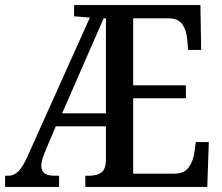

<svg xmlns="http://www.w3.org/2000/svg" viewBox="-21 -734 872 754"><path d="M-1 0V-44H12Q35 -44 52.5 -62.5Q70 -81 88 -122L332 -665L270 -670V-714H766L769 -538H718L714 -581Q711 -615 695 -638.5Q679 -662 641 -662H502V-399H709V-348H502V-52H663Q702 -52 719.5 -76Q737 -100 742 -133L748 -176H799L793 0H314V-44H331Q359 -44 377 -56.5Q395 -69 395 -111V-238H198L155 -136Q141 -102 141 -83Q141 -44 192 -44H211V0ZM223 -289H395V-662H386Z"/></svg>

Font: Noto Serif Tamil Condensed Medium
Style: Regular
Weight: 500
Width: 3
Designer: Indian Type Foundry, Tom Grace, and the Monotype Design Team
Foundry: Monotype Imaging Inc.
Version: Version 2.004; ttfautohint (v1.8.4.7-5d5b)